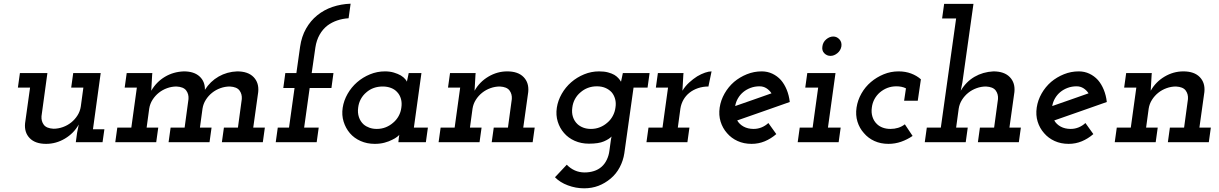

<svg xmlns="http://www.w3.org/2000/svg" viewBox="-20 -771 6609 1041"><path d="M391 0H536L546 -70H484L526 -375H377L366 -296H432L418 -193Q414 -167 400 -145Q386 -123 366 -107Q346 -91 321 -82Q296 -73 270 -73Q232 -75 217.5 -94.5Q203 -114 205 -141L237 -375H88L77 -296H143L116 -103Q111 -53 141 -22Q171 9 230 9Q284 9 332 -19.5Q380 -48 407 -96L398 -51Z M1194 -79 1183 0H1405L1416 -79H1353L1380 -272Q1385 -322 1355 -353Q1325 -384 1266 -384Q1211 -382 1165.5 -356Q1120 -330 1091 -284Q1092 -329 1062 -356.5Q1032 -384 977 -384Q920 -382 874 -354.5Q828 -327 800 -279Q802 -303 802.5 -322.5Q803 -342 805 -366L806 -375H667L656 -296H722L692 -79H616L605 0H827L838 -79H775L789 -182Q793 -208 807 -230Q821 -252 841 -268Q861 -284 886 -293Q911 -302 937 -302Q975 -300 989.5 -280.5Q1004 -261 1002 -234L981 -79H905L894 0H1116L1127 -79H1064L1078 -182Q1082 -208 1096 -230Q1110 -252 1130 -268Q1150 -284 1175 -293Q1200 -302 1226 -302Q1264 -300 1278.5 -280.5Q1293 -261 1291 -234L1270 -79Z M1486 -79 1475 0H1697L1708 -79H1629L1659 -294H1777L1788 -375H1670L1690 -514Q1696 -553 1713 -583Q1730 -613 1756 -633Q1779 -650 1808 -660Q1837 -670 1870 -672L1881 -751Q1829 -749 1783 -733.5Q1737 -718 1700 -688Q1664 -659 1639.5 -616Q1615 -573 1607 -517L1587 -375H1527L1516 -294H1577L1547 -79Z M1838 -187Q1832 -147 1843 -111.5Q1854 -76 1877 -49Q1900 -22 1935 -6.5Q1970 9 2012 9Q2041 9 2065 2.5Q2089 -4 2106 -13Q2123 -21 2133 -29Q2143 -37 2145 -40Q2144 -35 2143.5 -31Q2143 -27 2142 -20L2140 0H2289L2300 -79H2224L2265 -375H2196Q2194 -363 2191 -351Q2188 -339 2186 -328Q2186 -331 2177.5 -341.5Q2169 -352 2153 -362Q2137 -371 2115.5 -377.5Q2094 -384 2067 -384Q2025 -384 1986 -368Q1947 -352 1916 -325Q1885 -298 1864.5 -262Q1844 -226 1838 -187ZM1922 -188Q1925 -213 1936.5 -234Q1948 -255 1966 -270Q1984 -286 2006.5 -294Q2029 -302 2055 -302Q2080 -302 2100.5 -294Q2121 -286 2134 -271Q2148 -256 2154 -234.5Q2160 -213 2156 -187Q2153 -163 2141.5 -142Q2130 -121 2112 -106Q2094 -90 2071.5 -81Q2049 -72 2023 -72Q2001 -72 1983 -78.5Q1965 -85 1952 -96Q1934 -112 1926 -136Q1918 -160 1922 -188Z M2657 -79 2646 0H2868L2879 -79H2817L2844 -272Q2849 -322 2819 -353Q2789 -384 2730 -384Q2676 -384 2628 -355.5Q2580 -327 2553 -279Q2555 -303 2555.5 -322.5Q2556 -342 2558 -366L2559 -375H2420L2409 -296H2475L2445 -79H2369L2358 0H2580L2591 -79H2528L2542 -182Q2546 -208 2560 -230Q2574 -252 2594 -268Q2614 -284 2639 -293Q2664 -302 2690 -302Q2728 -300 2742.5 -280.5Q2757 -261 2755 -234L2734 -79Z M3357 -375Q3355 -363 3352 -351Q3349 -339 3347 -328Q3342 -337 3333 -347Q3324 -357 3311 -365Q3297 -373 3276.5 -378.5Q3256 -384 3228 -384Q3186 -384 3147 -368Q3108 -352 3077 -325Q3046 -298 3025.5 -262Q3005 -226 2999 -187Q2993 -147 3004 -111.5Q3015 -76 3038 -50Q3061 -23 3096 -7.5Q3131 8 3173 8Q3226 8 3254.5 -4.5Q3283 -17 3296 -31Q3294 -25 3293.5 -20.5Q3293 -16 3292 -11L3284 47Q3281 72 3270 95Q3259 118 3242 133Q3224 149 3200 156.5Q3176 164 3150 164Q3121 164 3096.5 153Q3072 142 3053 122L2989 190Q3016 218 3059 234Q3102 250 3147 250Q3189 250 3224.5 236.5Q3260 223 3291 197Q3321 172 3340 136Q3359 100 3365 60L3415 -296H3491L3502 -375ZM3083 -188Q3086 -213 3097.5 -234Q3109 -255 3127 -270Q3145 -286 3167.5 -294.5Q3190 -303 3216 -303Q3242 -303 3262 -294.5Q3282 -286 3296 -271Q3309 -256 3315 -234.5Q3321 -213 3317 -188Q3314 -164 3302.5 -142.5Q3291 -121 3273 -106Q3255 -90 3232.5 -81Q3210 -72 3184 -72Q3161 -72 3142.5 -79Q3124 -86 3111 -98Q3094 -114 3086.5 -137Q3079 -160 3083 -188Z M3496 -79 3485 0H3707L3718 -79H3655L3669 -182Q3673 -208 3685.5 -230Q3698 -252 3718 -268Q3738 -284 3764.5 -293Q3791 -302 3821 -302L3838 -384Q3823 -384 3802.5 -377Q3782 -370 3760 -357Q3738 -343 3716.5 -323.5Q3695 -304 3680 -279Q3682 -303 3682.5 -322.5Q3683 -342 3685 -366L3686 -375H3547L3536 -296H3602L3572 -79Z M4098 -303Q4119 -303 4135.5 -292.5Q4152 -282 4163 -265Q4114 -248 4065 -230.5Q4016 -213 3966 -196Q3970 -219 3981.5 -238.5Q3993 -258 4010 -272Q4027 -286 4049.5 -294.5Q4072 -303 4098 -303ZM4262 -218Q4258 -254 4245.5 -284.5Q4233 -315 4214 -337Q4194 -359 4167.5 -371.5Q4141 -384 4110 -384Q4068 -384 4029.5 -368.5Q3991 -353 3960 -327Q3929 -300 3908.5 -264Q3888 -228 3882 -188Q3876 -147 3887 -111.5Q3898 -76 3922 -49Q3945 -22 3979 -6.5Q4013 9 4055 9Q4093 9 4126.5 -5Q4160 -19 4189 -44Q4178 -59 4167.5 -74Q4157 -89 4146 -104Q4130 -89 4109.5 -80.5Q4089 -72 4066 -72Q4035 -72 4012 -84.5Q3989 -97 3977 -118Q4049 -143 4120 -168Q4191 -193 4262 -218Z M4316 -79 4305 0H4527L4538 -79H4469L4510 -375H4357L4346 -296H4416L4386 -79ZM4439 -520Q4435 -497 4449 -482.5Q4463 -468 4483 -468Q4502 -468 4520 -482.5Q4538 -497 4542 -520Q4545 -543 4531 -558Q4517 -573 4498 -573Q4478 -573 4460 -558Q4442 -543 4439 -520Z M4928 -34 4886 -97Q4869 -84 4849.5 -78Q4830 -72 4808 -72Q4784.9 -72 4766.3 -78.9Q4747.8 -85.7 4735 -98Q4718 -114 4710.5 -137.5Q4703 -161 4707 -188Q4710 -213 4721.5 -234Q4733 -255 4751.1 -270.4Q4769.3 -285.8 4791.6 -294.4Q4814 -303 4840 -303Q4854 -303 4867 -300.5Q4880 -298 4892 -292L4882 -225H4956L4973 -341Q4950.5 -361 4919.7 -372.5Q4889 -384 4852 -384Q4809.6 -384 4771.3 -368.3Q4733.1 -352.6 4702 -326.3Q4671 -300 4650.6 -264Q4630.2 -228 4624.1 -188Q4618 -147 4629 -111.4Q4640 -75.9 4664 -49.4Q4687 -22 4720.9 -6.5Q4754.9 9 4797 9Q4833 9 4865.8 -2.5Q4898.7 -14 4928 -34Z M5293 -79 5282 0H5504L5515 -79H5453L5480 -272Q5485 -322 5455 -353Q5425 -384 5366 -384Q5309 -381 5263.5 -354.5Q5218 -328 5189 -279L5198 -324L5258 -750H5099L5088 -671H5164L5081 -79H5005L4994 0H5216L5227 -79H5164L5178 -182Q5182 -208 5196 -230Q5210 -252 5230 -268Q5250 -284 5275 -293Q5300 -302 5326 -302Q5364 -300 5378.5 -280.5Q5393 -261 5391 -234L5370 -79Z M5817 -303Q5838 -303 5854.5 -292.5Q5871 -282 5882 -265Q5833 -248 5784 -230.5Q5735 -213 5685 -196Q5689 -219 5700.5 -238.5Q5712 -258 5729 -272Q5746 -286 5768.5 -294.5Q5791 -303 5817 -303ZM5981 -218Q5977 -254 5964.5 -284.5Q5952 -315 5933 -337Q5913 -359 5886.5 -371.5Q5860 -384 5829 -384Q5787 -384 5748.5 -368.5Q5710 -353 5679 -327Q5648 -300 5627.5 -264Q5607 -228 5601 -188Q5595 -147 5606 -111.5Q5617 -76 5641 -49Q5664 -22 5698 -6.5Q5732 9 5774 9Q5812 9 5845.5 -5Q5879 -19 5908 -44Q5897 -59 5886.5 -74Q5876 -89 5865 -104Q5849 -89 5828.5 -80.5Q5808 -72 5785 -72Q5754 -72 5731 -84.5Q5708 -97 5696 -118Q5768 -143 5839 -168Q5910 -193 5981 -218Z M6323 -79 6312 0H6534L6545 -79H6483L6510 -272Q6515 -322 6485 -353Q6455 -384 6396 -384Q6342 -384 6294 -355.5Q6246 -327 6219 -279Q6221 -303 6221.5 -322.5Q6222 -342 6224 -366L6225 -375H6086L6075 -296H6141L6111 -79H6035L6024 0H6246L6257 -79H6194L6208 -182Q6212 -208 6226 -230Q6240 -252 6260 -268Q6280 -284 6305 -293Q6330 -302 6356 -302Q6394 -300 6408.5 -280.5Q6423 -261 6421 -234L6400 -79Z"/></svg>

Font: Josefin Slab Thin
Style: Italic
Weight: 100
Italic angle: -12°
Designer: Santiago Orozco
Foundry: Typemade
Version: Version 2.000